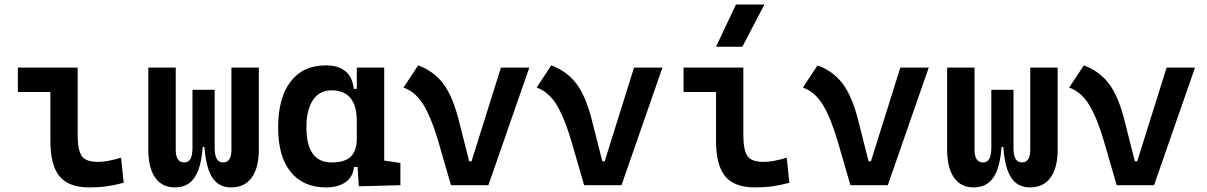

<svg xmlns="http://www.w3.org/2000/svg" viewBox="-20 -815 5313 845"><path d="M373 9.8Q282.2 9.8 241.9 -39.1Q201.7 -87.9 201.7 -195.3V-410.2H58.6V-517.6H321.8V-219.7Q321.8 -158.2 338.4 -130.4Q355 -102.5 412.1 -102.5Q452.1 -102.5 512.7 -121.1L524.4 -10.7Q485.4 0 449.7 4.9Q414.1 9.8 373 9.8Z M750 9.8Q692.9 9.8 662.8 -33.4Q632.8 -76.7 632.8 -156.2V-517.6H753.4V-156.2Q753.4 -100.1 790.5 -100.1Q808.6 -100.1 817.9 -115.2Q827.1 -130.4 827.1 -166L829.1 -168H827.1V-419.9H924.8V-168H922.9L924.8 -166Q924.8 -130.4 934.3 -115.2Q943.8 -100.1 961.9 -100.1Q998.5 -100.1 998.5 -156.2V-517.6H1119.1V-156.2Q1119.1 -76.7 1087.9 -33.4Q1056.6 9.8 997.1 9.8Q943.4 9.8 915 -32.5Q886.7 -74.7 879.9 -168H872.1Q865.2 -74.7 835.4 -32.5Q805.7 9.8 750 9.8Z M1415 9.8Q1314.5 9.8 1259.3 -58.3Q1204.1 -126.5 1204.1 -253.9Q1204.1 -384.3 1258.8 -455.8Q1313.5 -527.3 1413.6 -527.3Q1525.4 -527.3 1537.1 -423.8H1550.3V-517.6H1670.9V-108.4L1742.2 -97.7V0L1559.1 4.9L1553.7 -80.1H1538.1Q1533.2 -35.6 1500.2 -12.9Q1467.3 9.8 1415 9.8ZM1328.6 -253.9Q1328.6 -100.1 1439.9 -100.1Q1498.5 -100.1 1524.4 -126.2Q1550.3 -152.3 1550.3 -205.1V-281.2Q1550.3 -417.5 1439 -417.5Q1386.2 -417.5 1357.4 -374.8Q1328.6 -332 1328.6 -253.9Z M1964.8 0 1909.7 -190.4Q1879.9 -293 1845 -351.6Q1810.1 -410.2 1755.9 -429.7L1820.3 -527.3Q1888.7 -502 1930.2 -447.5Q1971.7 -393.1 1998.5 -288.1L2044.9 -105H2055.2L2184.6 -517.6H2309.6L2129.4 0Z M2550.8 0 2495.6 -190.4Q2465.8 -293 2430.9 -351.6Q2396 -410.2 2341.8 -429.7L2406.2 -527.3Q2474.6 -502 2516.1 -447.5Q2557.6 -393.1 2584.5 -288.1L2630.9 -105H2641.1L2770.5 -517.6H2895.5L2715.3 0Z M3302.7 9.8Q3211.9 9.8 3171.6 -39.1Q3131.3 -87.9 3131.3 -195.3V-410.2H2988.3V-517.6H3251.5V-219.7Q3251.5 -158.2 3268.1 -130.4Q3284.7 -102.5 3341.8 -102.5Q3381.8 -102.5 3442.4 -121.1L3454.1 -10.7Q3415 0 3379.4 4.9Q3343.8 9.8 3302.7 9.8ZM3131.3 -609.4 3218.8 -794.9H3344.2L3247.1 -609.4Z M3722.7 0 3667.5 -190.4Q3637.7 -293 3602.8 -351.6Q3567.9 -410.2 3513.7 -429.7L3578.1 -527.3Q3646.5 -502 3688 -447.5Q3729.5 -393.1 3756.3 -288.1L3802.7 -105H3813L3942.4 -517.6H4067.4L3887.2 0Z M4265.6 9.8Q4208.5 9.8 4178.5 -33.4Q4148.4 -76.7 4148.4 -156.2V-517.6H4269V-156.2Q4269 -100.1 4306.2 -100.1Q4324.2 -100.1 4333.5 -115.2Q4342.8 -130.4 4342.8 -166L4344.7 -168H4342.8V-419.9H4440.4V-168H4438.5L4440.4 -166Q4440.4 -130.4 4450 -115.2Q4459.5 -100.1 4477.5 -100.1Q4514.2 -100.1 4514.2 -156.2V-517.6H4634.8V-156.2Q4634.8 -76.7 4603.5 -33.4Q4572.3 9.8 4512.7 9.8Q4459 9.8 4430.7 -32.5Q4402.3 -74.7 4395.5 -168H4387.7Q4380.9 -74.7 4351.1 -32.5Q4321.3 9.8 4265.6 9.8Z M4894.5 0 4839.4 -190.4Q4809.6 -293 4774.7 -351.6Q4739.7 -410.2 4685.5 -429.7L4750 -527.3Q4818.4 -502 4859.9 -447.5Q4901.4 -393.1 4928.2 -288.1L4974.6 -105H4984.9L5114.3 -517.6H5239.3L5059.1 0Z"/></svg>

Font: Caskaydia Cove SemiBold
Style: Regular
Weight: 600
Monospace: yes
Designer: Aaron Bell
Foundry: Saja Typeworks
Version: Version 4.300; ttfautohint (v1.8.3)